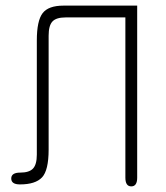

<svg xmlns="http://www.w3.org/2000/svg" viewBox="-20 -656 592 683"><path d="M468 -636V-24Q468 7 447 7Q426 7 426 -24V-594H213Q180 -594 166.5 -579.5Q153 -565 153 -529V-124Q153 -50 129.5 -25Q106 0 51 0Q20 0 20 -21Q20 -42 52 -42Q84 -42 97.5 -56.5Q111 -71 111 -106V-512Q111 -582 131.5 -609Q152 -636 206 -636Z"/></svg>

Font: Jura Light
Style: Regular
Weight: 300
Designer: Daniel Johnson, Alexei Vanyashin
Foundry: Daniel Johnson
Version: Version 5.103